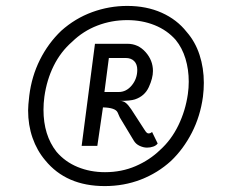

<svg xmlns="http://www.w3.org/2000/svg" viewBox="-20 -742 779 649"><path d="M669 -462Q669 -439 666 -415Q657 -349 628.5 -293.5Q600 -238 558 -198Q513 -157 456 -135Q399 -113 334 -113Q204 -113 133 -200Q105 -233 90 -276Q75 -319 75 -369Q75 -385 79 -419Q87 -484 115 -540Q143 -596 187 -638Q234 -680 291.5 -701Q349 -722 410 -722Q475 -722 526.5 -699Q578 -676 611 -634Q640 -601 654.5 -556.5Q669 -512 669 -462ZM615 -424Q618 -445 618 -466Q618 -507 607 -543.5Q596 -580 574 -607Q545 -640 502.5 -657Q460 -674 410 -674Q357 -674 309 -655.5Q261 -637 224 -601Q185 -567 161.5 -519.5Q138 -472 130 -415Q127 -393 127 -371Q127 -285 171 -229Q200 -195 242.5 -177.5Q285 -160 335 -160Q391 -160 438.5 -180.5Q486 -201 521 -235Q559 -269 583 -318.5Q607 -368 615 -424ZM494 -296 513 -257Q508 -250 498 -246.5Q488 -243 477 -243Q465 -243 452 -249Q439 -255 432 -267L385 -345Q385 -346 377.5 -362Q370 -378 328 -379L309 -249H256L301 -594H411Q447 -594 472 -566Q497 -538 497 -502Q497 -478 483 -447.5Q469 -417 436 -406Q421 -401 385 -401Q397 -401 405.5 -394Q414 -387 424 -372L468 -304Q473 -296 476 -293.5Q479 -291 482 -291Q489 -291 494 -296ZM444 -506Q444 -525 433.5 -535.5Q423 -546 405 -546H348L333 -431H381Q407 -431 425.5 -453.5Q444 -476 444 -506Z"/></svg>

Font: Bellota
Style: Italic
Weight: 400
Italic angle: -7.5°
Designer: Kemie Guaida
Foundry: Kemie Guaida
Version: Version 4.001